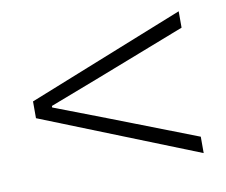

<svg xmlns="http://www.w3.org/2000/svg" viewBox="-52 -580 583 496"><g transform="rotate(-10 239.5 -332.0)"><path d="M445 -146 34 -310V-354L445 -518V-475L213 -385L80 -334V-330L213 -279L445 -189Z"/></g></svg>

Font: Mada Light
Style: Regular
Weight: 300
Designer: Khaled Hosny
Version: Version 1.5